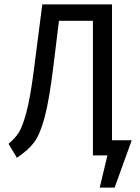

<svg xmlns="http://www.w3.org/2000/svg" viewBox="-20 -709 640 876"><path d="M581 -69 503 147H435L470 0H404V-614H249L224 -410Q205 -254 184 -175Q163 -96 136 -60Q109 -24 57 11L19 -53Q48 -77 65 -103Q82 -129 100 -195Q118 -261 134 -386L173 -689H491V-69Z"/></svg>

Font: FiraDG Mono
Style: Regular
Weight: 400
Designer: Carrois Corporate & Edenspiekermann AG
Foundry: Carrois Corporate GbR & Edenspiekermann AG
Version: Version 3.206